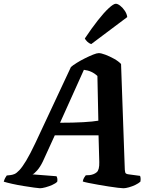

<svg xmlns="http://www.w3.org/2000/svg" viewBox="-66 -1003 806 1023"><path d="M147 0Q140 0 115.5 -3.5Q91 -7 59.5 -12Q28 -17 -1 -23.5Q-30 -30 -46 -35Q-43 -46 -38.5 -54.5Q-34 -63 -30 -68L-11 -70Q-1 -71 10.5 -75.5Q22 -80 37.5 -96.5Q53 -113 73.5 -147Q94 -181 122 -240L312 -646Q322 -655 342 -667.5Q362 -680 386 -692Q410 -704 430 -712Q450 -720 460 -720Q473 -720 495.5 -711.5Q518 -703 541.5 -690Q565 -677 579 -662L599 -99Q600 -83 604.5 -79Q609 -75 620 -74L680 -66Q682 -63 683 -54.5Q684 -46 682 -35Q672 -26 655.5 -18Q639 -10 621 -5Q603 0 592 0Q584 0 562.5 -2.5Q541 -5 512.5 -9.5Q484 -14 455.5 -19Q427 -24 405 -28.5Q383 -33 375 -36Q377 -48 382 -56Q387 -64 391 -69L412 -70Q435 -73 449.5 -85.5Q464 -98 463 -139L459 -282H226L162 -142Q148 -113 131.5 -94.5Q115 -76 107 -74L235 -64Q242 -52 239 -35Q231 -26 213 -18Q195 -10 176.5 -5Q158 0 147 0ZM254 -349Q325 -349 377.5 -352Q430 -355 458 -360L453 -598Q424 -626 381 -631ZM420 -768Q408 -772 398.5 -781.5Q389 -791 386 -798Q422 -852 455 -894Q488 -936 513.5 -959.5Q539 -983 551 -983Q561 -983 574.5 -972.5Q588 -962 599 -945.5Q610 -929 612 -912Z"/></svg>

Font: Texturina 72pt 72pt ExtraBold
Style: Italic
Weight: 800
Italic angle: -11°
Designer: Guillermo Torres Carreño
Foundry: Omnibus-Type
Version: Version 1.002; ttfautohint (v1.8.3)